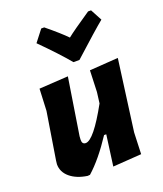

<svg xmlns="http://www.w3.org/2000/svg" viewBox="-136 -816 770 909"><g transform="rotate(-20 249.5 -361.5)"><path d="M431 -727 462 -669Q419 -634 299 -525H269Q220 -584 135 -669L180 -727H195Q261 -673 293 -640Q321 -663 416 -727ZM221 -471 176 -185 175 -169Q174 -145 193 -145Q233 -145 318 -299L325 -354L329 -462L473 -472L425 -114L421 -6L277 4L298 -151H287Q222 -52 160 3L148 4Q94 -4 62 -31Q30 -58 30 -97L32 -115L70 -352L75 -462Z"/></g></svg>

Font: Alegreya Sans SC ExtraBold
Style: Italic
Weight: 800
Italic angle: -7°
Designer: Juan Pablo del Peral
Foundry: Huerta Tipografica
Version: Version 2.007